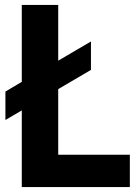

<svg xmlns="http://www.w3.org/2000/svg" viewBox="-20 -760 550 780"><path d="M68.5 0V-311.5L2 -272.5V-388L68.5 -427.5V-740H216.5V-513.5L349.5 -591.5V-476L216.5 -398V-131.5H507.5V0Z"/></svg>

Font: Encode Sans Condensed Condensed
Style: Bold
Weight: 700
Width: 3
Designer: Multiple Designers
Foundry: Impallari Type
Version: Version 3.000; ttfautohint (v1.8.3) -l 8 -r 50 -G 200 -x 14 